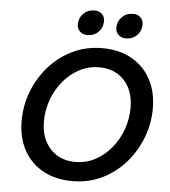

<svg xmlns="http://www.w3.org/2000/svg" viewBox="-62 -990 938 1062"><g transform="rotate(5 407.5 -459.5)"><path d="M481 -731Q575 -731 644 -692.5Q713 -654 750.5 -584.5Q788 -515 788 -423Q788 -338 757.5 -259Q727 -180 672 -118Q617 -56 542.5 -20Q468 16 379 16Q285 16 215.5 -22.5Q146 -61 108.5 -130.5Q71 -200 71 -292Q71 -378 101.5 -456.5Q132 -535 187 -597Q242 -659 317 -695Q392 -731 481 -731ZM473 -624Q414 -624 363 -597Q312 -570 274 -524Q236 -478 215 -420Q194 -362 194 -299Q194 -236 218 -189.5Q242 -143 285 -117Q328 -91 386 -91Q446 -91 496.5 -118Q547 -145 585 -191Q623 -237 644 -295Q665 -353 665 -416Q665 -510 613 -567Q561 -624 473 -624ZM391 -796Q366 -796 350 -811.5Q334 -827 334 -851Q334 -886 358.5 -910.5Q383 -935 421 -935Q446 -935 461.5 -919.5Q477 -904 477 -881Q477 -845 453 -820.5Q429 -796 391 -796ZM605 -796Q580 -796 564 -811.5Q548 -827 548 -851Q548 -886 572.5 -910.5Q597 -935 635 -935Q660 -935 675.5 -919.5Q691 -904 691 -881Q691 -845 666.5 -820.5Q642 -796 605 -796Z"/></g></svg>

Font: Wix Madefor Text SemiBold
Style: Italic
Weight: 600
Italic angle: -12°
Designer: Dalton Maag Ltd
Foundry: Dalton Maag Ltd
Version: Version 3.100